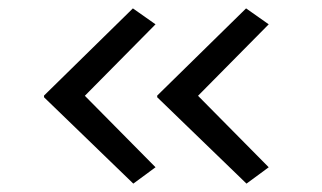

<svg xmlns="http://www.w3.org/2000/svg" viewBox="-20 -489 768 458"><path d="M568 -51 355 -257V-261L567 -469L621 -431L442 -250L443 -270L621 -90ZM298 -51 85 -257V-261L297 -469L351 -431L172 -250L173 -270L351 -90Z"/></svg>

Font: Lexend Mega Light
Style: Regular
Weight: 300
Version: Version 1.007